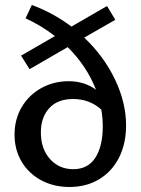

<svg xmlns="http://www.w3.org/2000/svg" viewBox="-20 -740 561 766"><path d="M483 -240Q483 -166 454.5 -110.5Q426 -55 375 -24.5Q324 6 257 6Q194 6 144 -21Q94 -48 66 -95.5Q38 -143 38 -203Q38 -264 66.5 -312.5Q95 -361 144.5 -388.5Q194 -416 254 -416Q317 -416 363 -382Q326 -477 250 -552L98 -464L64 -518L199 -596Q145 -638 82 -667L107 -720Q190 -690 265 -634L407 -716L440 -661L316 -590Q395 -515 439 -422.5Q483 -330 483 -240ZM390 -236Q390 -270 384 -303Q337 -345 272 -345Q209 -345 176 -308Q143 -271 143 -212Q143 -146 179.5 -105.5Q216 -65 272 -65Q331 -65 360.5 -111Q390 -157 390 -236Z"/></svg>

Font: Ysabeau Infant Semibold
Style: Regular
Weight: 600
Designer: Christian Thalmann (Catharsis Fonts)
Version: Version 0.003